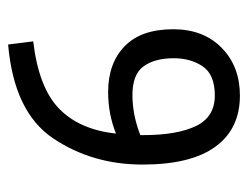

<svg xmlns="http://www.w3.org/2000/svg" viewBox="-90 -520 617 478"><g transform="rotate(-90 219.0 -280.5)"><path d="M220.7 7.8Q137.7 7.8 93.3 -53.2Q48.8 -114.3 48.8 -234.4Q48.8 -360.4 114.3 -457.5Q179.7 -554.7 347.7 -569.3L355.5 -506.8Q240.2 -493.2 188 -442.4Q135.7 -391.6 126 -300.8Q174.8 -320.3 229.5 -320.3Q300.8 -320.3 343.3 -279.3Q385.7 -238.3 385.7 -158.2Q385.7 -83 339.4 -37.6Q293 7.8 220.7 7.8ZM220.7 -54.7Q272.5 -54.7 293 -84.5Q313.5 -114.3 313.5 -157.2Q313.5 -204.1 293.5 -231.9Q273.4 -259.8 221.7 -259.8Q172.9 -259.8 122.1 -240.2V-233.4Q122.1 -149.4 144.5 -102.1Q167 -54.7 220.7 -54.7Z"/></g></svg>

Font: Sudo Variable
Style: Regular
Weight: 400
Monospace: yes
Designer: Jens Kutilek
Foundry: Jens Kutilek
Version: Version 0.040